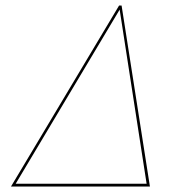

<svg xmlns="http://www.w3.org/2000/svg" viewBox="-20 -678 664 698"><path d="M525 0H20L413 -658H422ZM513 -10 415 -643 37 -10Z"/></svg>

Font: Ysabeau Infant Hairline
Style: Italic
Weight: 100
Italic angle: -12°
Designer: Christian Thalmann (Catharsis Fonts)
Version: Version 0.003